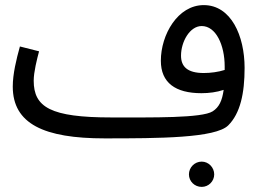

<svg xmlns="http://www.w3.org/2000/svg" viewBox="-20 -521 1023 752"><path d="M390 21C602 21 824 20 874 -30C921 -77 938 -155 938 -255C938 -381 885 -501 778 -501C676 -501 610 -385 610 -283C610 -197 667 -156 769 -156C799 -156 829 -160 856 -169C850 -126 838 -101 813 -85C771 -58 579 -61 416 -61C178 -61 112 -101 112 -205C112 -239 125 -290 133 -320L58 -339C44 -289 30 -231 30 -182C30 -36 152 21 390 21ZM689 -303C689 -357 723 -419 770 -419C826 -419 860 -344 860 -261C860 -256 860 -251 860 -247C835 -239 805 -235 778 -235C713 -235 689 -261 689 -303ZM770 211C797 211 819 189 819 162C819 135 797 112 770 112C742 112 720 135 720 162C720 189 742 211 770 211Z"/></svg>

Font: Noto Sans Arabic
Style: Regular
Weight: 400
Designer: Monotype Design Team, Nadine Chahine, Nizar Qandah and Khaled Hosny
Foundry: Monotype Imaging Inc.
Version: Version 2.012